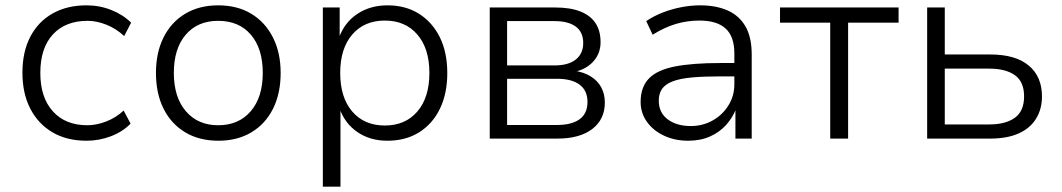

<svg xmlns="http://www.w3.org/2000/svg" viewBox="-20 -519 3977 719"><path d="M304 8Q230 8 176.5 -23.5Q123 -55 93.5 -112Q64 -169 64 -247Q64 -325 93.5 -381.5Q123 -438 177 -468.5Q231 -499 304 -499Q353 -499 397 -481.5Q441 -464 471 -434L445 -384Q415 -412 378.5 -426.5Q342 -441 308 -441Q225 -441 178 -390Q131 -339 131 -246Q131 -154 178 -102Q225 -50 307 -50Q341 -50 377.5 -64Q414 -78 443 -105L469 -56Q440 -26 396 -9Q352 8 304 8Z M798 8Q726 8 673.5 -23.5Q621 -55 592.5 -112Q564 -169 564 -246Q564 -322 592.5 -379Q621 -436 673.5 -467.5Q726 -499 797 -499Q869 -499 921 -467.5Q973 -436 1002 -379Q1031 -322 1031 -246Q1031 -169 1002.5 -112Q974 -55 921.5 -23.5Q869 8 798 8ZM797 -50Q874 -50 919 -102.5Q964 -155 964 -246Q964 -337 919.5 -389Q875 -441 797 -441Q720 -441 675.5 -389Q631 -337 631 -246Q631 -155 676 -102.5Q721 -50 797 -50Z M1189 180V-491H1252V-376H1249Q1269 -434 1317.5 -466.5Q1366 -499 1431 -499Q1499 -499 1549 -467.5Q1599 -436 1627 -379.5Q1655 -323 1655 -245Q1655 -169 1627.5 -112Q1600 -55 1549.5 -23.5Q1499 8 1431 8Q1366 8 1319 -24Q1272 -56 1252 -112H1255V180ZM1421 -49Q1498 -49 1543 -101.5Q1588 -154 1588 -246Q1588 -337 1543 -389.5Q1498 -442 1421 -442Q1344 -442 1299 -389.5Q1254 -337 1254 -246Q1254 -154 1299 -101.5Q1344 -49 1421 -49Z M1814 0V-491H2058Q2116 -491 2153.5 -476Q2191 -461 2210 -432.5Q2229 -404 2229 -361Q2229 -319 2202 -289Q2175 -259 2131 -250V-254Q2166 -249 2192 -233Q2218 -217 2231.5 -192Q2245 -167 2245 -135Q2245 -72 2198 -36Q2151 0 2067 0ZM1879 -51H2066Q2121 -51 2150.5 -72.5Q2180 -94 2180 -137Q2180 -180 2150.5 -202Q2121 -224 2066 -224H1879ZM1879 -274H2057Q2108 -274 2136 -296Q2164 -318 2164 -358Q2164 -399 2136 -419.5Q2108 -440 2057 -440H1879Z M2557 8Q2507 8 2466.5 -11Q2426 -30 2402.5 -63Q2379 -96 2379 -137Q2379 -193 2410 -225Q2441 -257 2507 -270Q2573 -283 2678 -283H2743V-233H2680Q2616 -233 2571.5 -229Q2527 -225 2499.5 -214.5Q2472 -204 2459.5 -186.5Q2447 -169 2447 -142Q2447 -97 2480.5 -72Q2514 -47 2567 -47Q2612 -47 2649 -68Q2686 -89 2708 -124.5Q2730 -160 2730 -203V-319Q2730 -382 2697.5 -412Q2665 -442 2599 -442Q2554 -442 2511.5 -429.5Q2469 -417 2424 -389L2400 -440Q2428 -459 2461.5 -472Q2495 -485 2531 -492Q2567 -499 2602 -499Q2662 -499 2705.5 -479.5Q2749 -460 2772 -419.5Q2795 -379 2795 -315V0H2734V-113H2737Q2724 -79 2699.5 -51.5Q2675 -24 2639 -8Q2603 8 2557 8Z M3089 0V-434H2901V-491H3345V-434H3156V0Z M3452 0V-491H3518V-315H3688Q3783 -315 3832.5 -273.5Q3882 -232 3882 -158Q3882 -110 3859.5 -74Q3837 -38 3794 -19Q3751 0 3688 0ZM3518 -53H3684Q3746 -53 3780.5 -78Q3815 -103 3815 -158Q3815 -213 3780.5 -237.5Q3746 -262 3684 -262H3518Z"/></svg>

Font: Nunito Sans 9pt Light
Style: Regular
Weight: 300
Version: Version 3.101;gftools[0.9.27]